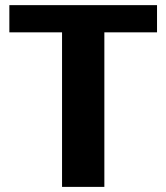

<svg xmlns="http://www.w3.org/2000/svg" viewBox="-20 -731 651 751"><path d="M222.7 0V-604.5H16.6V-710.9H594.2V-604.5H388.2V0Z"/></svg>

Font: Comme
Style: Bold
Weight: 700
Version: Version 1.000;gftools[0.9.27]